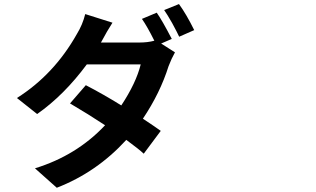

<svg xmlns="http://www.w3.org/2000/svg" viewBox="-20 -845 1540 936"><path d="M256.8 70.3 150.4 -24.4Q353.5 -86.9 492.2 -234.4Q411.1 -288.1 321.3 -340.8L398.4 -429.7Q483.4 -385.7 571.3 -331.1Q643.6 -440.4 666 -531.2H534.2H403.3Q292 -380.9 161.1 -289.1L62.5 -367.2Q243.2 -481.4 354.5 -678.7Q382.8 -724.6 395.5 -776.4L528.3 -734.4Q502.9 -695.3 472.7 -638.7L471.7 -637.7H660.2Q700.2 -637.7 732.4 -646.5Q697.3 -716.8 671.9 -752.9L744.1 -783.2Q771.5 -744.1 817.4 -655.3L765.6 -632.8L833 -589.8Q816.4 -560.5 801.8 -522.5Q760.7 -391.6 676.8 -266.6L677.7 -265.6Q741.2 -223.6 763.7 -207L680.7 -95.7Q658.2 -117.2 595.7 -163.1Q451.2 -4.9 256.8 70.3ZM853.5 -666Q844.7 -685.5 819.3 -732.4Q794.9 -775.4 780.3 -795.9L852.5 -825.2Q888.7 -775.4 926.8 -698.2Z"/></svg>

Font: Bpmf GenSeki Gothic B
Style: B
Weight: 700
Foundry: But Ko
Version: Version 1.320